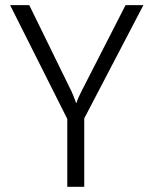

<svg xmlns="http://www.w3.org/2000/svg" viewBox="-20 -720 586 740"><path d="M239.3 -261.7 19 -700.2H92.8L256.3 -366.2Q259.3 -359.9 264.2 -347.4Q269 -335 273.4 -323.2H274.9Q279.3 -339.4 293 -366.2L463.9 -700.2H532.7L304.7 -263.7V0H239.3Z"/></svg>

Font: Selawik Semilight
Style: Regular
Weight: 300
Designer: Aaron Bell
Foundry: Microsoft Corporation
Version: Version 1.01